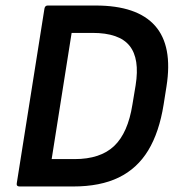

<svg xmlns="http://www.w3.org/2000/svg" viewBox="-20 -675 645 695"><path d="M51.1 0Q38.9 0 40.6 -11.1L140.9 -643.9Q142.9 -655 152.7 -655H326Q476.2 -655 541.1 -581.9Q606 -508.9 582.6 -361.8L572.3 -296.7Q556.3 -196.2 516.5 -130.6Q476.7 -65 409.8 -32.5Q343 0 244.7 0ZM167 -99.1H249.6Q343.4 -99.1 393.2 -146.5Q443.1 -193.9 459.3 -296.3L470.9 -366.1Q486.4 -462.5 449 -509.2Q411.6 -555.9 314.7 -555.9H239.3Z"/></svg>

Font: Sofia Sans Semi Condensed
Style: Italic
Weight: 400
Italic angle: -9°
Designer: Botio Nikoltchev, Ani Petrova
Foundry: lettersoup
Version: Version 4.101